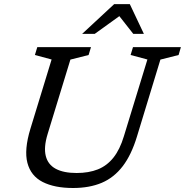

<svg xmlns="http://www.w3.org/2000/svg" viewBox="-20 -930 924 960"><path d="M218 -259.5Q198 -194 208.8 -150.5Q219.5 -107 258.8 -86Q298 -65 363 -65Q424 -65 469.5 -83.2Q515 -101.5 547.2 -142Q579.5 -182.5 599.5 -249L717 -632.5L633 -655L645 -694.5H884.5L873 -655L782 -632L665 -248Q637 -155.5 593.5 -98.8Q550 -42 488.8 -16Q427.5 10 345 10Q252.5 10 193.2 -20.2Q134 -50.5 117 -115.8Q100 -181 132 -286L238 -632.5L154.5 -655L166.5 -694.5H435L423 -655L332 -632ZM390.5 -760.5 551 -909.5H629L699.5 -760.5H646.5L569.5 -858.5H589.5L453.5 -760.5Z"/></svg>

Font: Newsreader 10pt
Style: Italic
Weight: 400
Italic angle: -17°
Version: Version 1.003